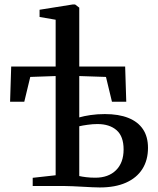

<svg xmlns="http://www.w3.org/2000/svg" viewBox="-20 -839 712 866"><path d="M430 6.5Q416.5 6.5 395.5 5.5Q374.5 4.5 351.5 3.2Q328.5 2 307.5 1Q286.5 0 272 0H127.5V-37L231 -48.5V-496L116.5 -492L89.5 -380H25.5L30.5 -539H231V-750L158.5 -762.5V-795L309 -819H318.5L337.5 -804.5V-539H544.5L549.5 -380H485L458 -492L337.5 -496V-309.5Q358 -315.5 388 -320Q418 -324.5 453 -324.5Q515.5 -324.5 558.8 -307.2Q602 -290 624.8 -256.2Q647.5 -222.5 647.5 -172Q647.5 -116.5 622 -76.5Q596.5 -36.5 548 -15Q499.5 6.5 430 6.5ZM410 -37.5Q469 -37.5 503.2 -71.2Q537.5 -105 537.5 -165Q537.5 -224 505.8 -251.8Q474 -279.5 419.5 -279.5Q398.5 -279.5 375.2 -276.2Q352 -273 337.5 -269.5V-45Q350.5 -42 369.2 -39.8Q388 -37.5 410 -37.5Z"/></svg>

Font: Merriweather 72pt Medium
Style: Regular
Weight: 500
Version: Version 2.100